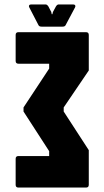

<svg xmlns="http://www.w3.org/2000/svg" viewBox="-20 -695 470 865"><path d="M367.5 150H63Q50.5 150 50.5 137.5V20.5Q50.5 8 63 8H201.5V-14L86 -192.5V-211L201.5 -386V-408H63Q50.5 -408 50.5 -420.5V-537.5Q50.5 -550 63 -550H367.5Q380 -550 380 -537.5V-377.5L267 -211V-192.5L380 -18.5V137.5Q380 150 367.5 150ZM167 -575Q156 -575 153 -582.5L112 -661.5Q109 -667 111.5 -671Q114 -675 120.5 -675H185.5Q192 -675 198 -666L211 -641L213 -631H216L218.5 -641L232 -666Q237.5 -675 244.5 -675H309.5Q316 -675 318.5 -671Q321 -667 318 -661.5L276 -582.5Q273 -575 262 -575Z"/></svg>

Font: Jaro 24pt
Style: Regular
Weight: 400
Designer: Agyei Archer, Celine Hurka, Mirko Velimirović
Version: Version 1.000